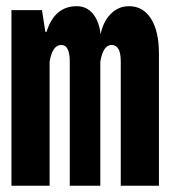

<svg xmlns="http://www.w3.org/2000/svg" viewBox="-20 -594 540 614"><path d="M16.6 0V-561.5H114.3L125 -492.2H128.9Q154.3 -574.2 225.6 -574.2Q256.8 -574.2 276.9 -550.3Q296.9 -526.4 301.8 -484.4Q309.6 -524.4 334 -549.3Q358.4 -574.2 392.6 -574.2Q437.5 -574.2 462.9 -534.2Q488.3 -494.1 488.3 -422.9V0H366.2V-397.5Q366.2 -450.2 336.9 -450.2Q309.6 -450.2 300.8 -396.5V0H203.1V-397.5Q203.1 -450.2 175.8 -450.2Q147.5 -450.2 138.7 -396.5V0Z"/></svg>

Font: GenEi Gothic M Regular
Style: Bold
Weight: 700
Designer: o_tamon (Modified); [Source Han Sans]
Ryoko NISHIZUKA  (kana & ideographs); Paul D. Hunt (Latin, Greek & Cyrillic); Wenl
Version: Version 1.1a;Original Version 1.004